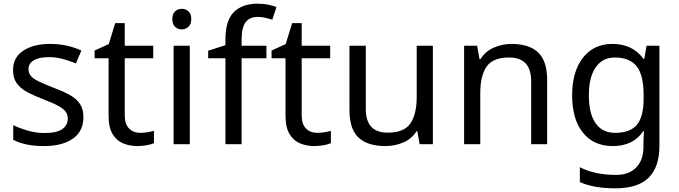

<svg xmlns="http://www.w3.org/2000/svg" viewBox="-20 -785 3694 1045"><path d="M434 -148Q434 -70 376 -30Q318 10 220 10Q164 10 123.5 1Q83 -8 52 -24V-104Q84 -88 129.5 -74.5Q175 -61 222 -61Q289 -61 319 -82.5Q349 -104 349 -140Q349 -160 338 -176Q327 -192 298.5 -208Q270 -224 217 -244Q165 -264 128 -284Q91 -304 71 -332Q51 -360 51 -404Q51 -472 106.5 -509Q162 -546 252 -546Q301 -546 343.5 -536.5Q386 -527 423 -510L393 -440Q359 -454 322 -464Q285 -474 246 -474Q192 -474 163.5 -456.5Q135 -439 135 -409Q135 -387 148 -371.5Q161 -356 191.5 -341.5Q222 -327 273 -307Q324 -288 360 -268Q396 -248 415 -219.5Q434 -191 434 -148Z M743 -62Q763 -62 784 -65.5Q805 -69 818 -73V-6Q804 1 778 5.5Q752 10 728 10Q686 10 650.5 -4.5Q615 -19 593 -55Q571 -91 571 -156V-468H495V-510L572 -545L607 -659H659V-536H814V-468H659V-158Q659 -109 682.5 -85.5Q706 -62 743 -62Z M970 -737Q990 -737 1005.5 -723.5Q1021 -710 1021 -681Q1021 -653 1005.5 -639Q990 -625 970 -625Q948 -625 933 -639Q918 -653 918 -681Q918 -710 933 -723.5Q948 -737 970 -737ZM1013 -536V0H925V-536Z M1430 -468H1295V0H1207V-468H1113V-509L1207 -539V-570Q1207 -674 1253 -719.5Q1299 -765 1381 -765Q1413 -765 1439.5 -759.5Q1466 -754 1485 -747L1462 -678Q1446 -683 1425 -688Q1404 -693 1382 -693Q1338 -693 1316.5 -663.5Q1295 -634 1295 -571V-536H1430Z M1706 -62Q1726 -62 1747 -65.5Q1768 -69 1781 -73V-6Q1767 1 1741 5.5Q1715 10 1691 10Q1649 10 1613.5 -4.5Q1578 -19 1556 -55Q1534 -91 1534 -156V-468H1458V-510L1535 -545L1570 -659H1622V-536H1777V-468H1622V-158Q1622 -109 1645.5 -85.5Q1669 -62 1706 -62Z M2336 -536V0H2264L2251 -71H2247Q2221 -29 2175 -9.5Q2129 10 2077 10Q1980 10 1931 -36.5Q1882 -83 1882 -185V-536H1971V-191Q1971 -63 2090 -63Q2179 -63 2213.5 -113Q2248 -163 2248 -257V-536Z M2764 -546Q2860 -546 2909 -499.5Q2958 -453 2958 -349V0H2871V-343Q2871 -472 2751 -472Q2662 -472 2628 -422Q2594 -372 2594 -278V0H2506V-536H2577L2590 -463H2595Q2621 -505 2667 -525.5Q2713 -546 2764 -546Z M3314 -546Q3367 -546 3409.5 -526Q3452 -506 3482 -465H3487L3499 -536H3569V9Q3569 124 3510.5 182Q3452 240 3329 240Q3211 240 3136 206V125Q3215 167 3334 167Q3403 167 3442.5 126.5Q3482 86 3482 16V-5Q3482 -17 3483 -39.5Q3484 -62 3485 -71H3481Q3427 10 3315 10Q3211 10 3152.5 -63Q3094 -136 3094 -267Q3094 -395 3152.5 -470.5Q3211 -546 3314 -546ZM3326 -472Q3259 -472 3222 -418.5Q3185 -365 3185 -266Q3185 -167 3221.5 -114.5Q3258 -62 3328 -62Q3409 -62 3446 -105.5Q3483 -149 3483 -246V-267Q3483 -377 3445 -424.5Q3407 -472 3326 -472Z"/></svg>

Font: Noto Sans Mende Kikakui
Style: Regular
Weight: 400
Designer: Monotype Design Team
Foundry: Monotype Imaging Inc.
Version: Version 2.003; ttfautohint (v1.8.4.7-5d5b)